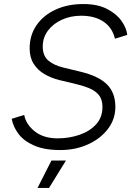

<svg xmlns="http://www.w3.org/2000/svg" viewBox="-20 -732 657 952"><path d="M279 12Q200 12 149 -10.5Q98 -33 71.5 -68.5Q45 -104 38 -143L100 -162Q109 -115 152.5 -80.5Q196 -46 266 -46Q323 -46 374 -63.5Q425 -81 456.5 -115.5Q488 -150 488 -202Q488 -239 470 -261Q452 -283 419 -296Q386 -309 342 -319L274 -335Q234 -345 200.5 -364.5Q167 -384 147 -415.5Q127 -447 127 -492Q127 -558 161.5 -607.5Q196 -657 256 -684.5Q316 -712 393 -712Q463 -712 510 -688Q557 -664 582 -629Q607 -594 611 -559L550 -540Q537 -595 493.5 -624.5Q450 -654 382 -654Q331 -654 287.5 -634.5Q244 -615 218 -580.5Q192 -546 192 -501Q192 -455 220 -431.5Q248 -408 294 -397L377 -377Q469 -355 510.5 -313.5Q552 -272 552 -202Q552 -141 515 -92.5Q478 -44 416 -16Q354 12 279 12ZM166 200 235 64H307L223 200Z"/></svg>

Font: Figtree Light
Style: Italic
Weight: 300
Italic angle: -9.5°
Foundry: Erik Kennedy
Version: Version 2.001; ttfautohint (v1.8.4.7-5d5b);gftools[0.9.27]